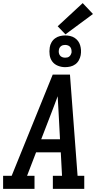

<svg xmlns="http://www.w3.org/2000/svg" viewBox="-29 -1215 649 1235"><path d="M-9 0V-84H46L310 -735H421L470 -84H513V0H311V-84H370L362 -235H203L145 -84H193V0ZM236 -319H357L348 -490Q346 -516 345 -542.5Q344 -569 342 -596Q332 -569 322 -542.5Q312 -516 302 -490ZM390 -783Q366 -783 343.5 -792Q321 -801 307.5 -819Q294 -837 290.5 -861Q287 -885 291 -910Q293 -926 302 -942Q311 -958 325.5 -968.5Q340 -979 357 -983Q374 -987 390 -987Q406 -987 422 -983.5Q438 -980 451 -971.5Q464 -963 473 -951Q482 -939 486.5 -924Q491 -909 492 -893Q493 -877 490 -860Q487 -844 478.5 -828Q470 -812 455.5 -801.5Q441 -791 424 -787Q407 -783 390 -783ZM390 -844Q397 -844 404 -845.5Q411 -847 416.5 -851.5Q422 -856 425.5 -862Q429 -868 431 -875Q432 -885 430.5 -894.5Q429 -904 423.5 -911.5Q418 -919 409 -922.5Q400 -926 390 -926Q384 -926 377 -924.5Q370 -923 364 -918.5Q358 -914 354.5 -908Q351 -902 350 -895Q348 -885 349.5 -875.5Q351 -866 356.5 -858.5Q362 -851 371 -847.5Q380 -844 390 -844ZM392 -994 342 -1046 503 -1195 569 -1125Z"/></svg>

Font: Iosevka Slab MdExObl
Style: Regular
Weight: 500
Width: 7
Italic angle: -9°
Monospace: yes
Designer: Belleve Invis
Foundry: Belleve Invis
Version: Version 11.1.1; ttfautohint (v1.8.3)